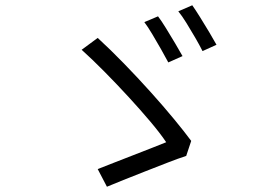

<svg xmlns="http://www.w3.org/2000/svg" viewBox="-20 -760 1040 729"><path d="M580 -698Q593 -681 610.5 -652.5Q628 -624 645 -595.5Q662 -567 673 -547L619 -523Q608 -544 591.5 -573Q575 -602 558 -630.5Q541 -659 528 -676ZM710 -740Q722 -723 739.5 -695Q757 -667 774 -638.5Q791 -610 802 -590L749 -566Q738 -588 721.5 -616.5Q705 -645 688 -672.5Q671 -700 657 -717ZM687 -168Q656 -158 615 -142Q574 -126 530.5 -109Q487 -92 448.5 -76.5Q410 -61 386 -51L351 -118Q374 -127 409.5 -141Q445 -155 484 -170Q523 -185 557 -198.5Q591 -212 611 -220Q589 -253 551.5 -297.5Q514 -342 468.5 -391.5Q423 -441 376.5 -488Q330 -535 290 -571L351 -616Q399 -572 451 -518.5Q503 -465 552 -410.5Q601 -356 641 -307.5Q681 -259 706 -225Z"/></svg>

Font: Source Han Sans SC Normal
Style: Regular
Weight: 350
Designer: Ryoko NISHIZUKA 西塚涼子 (kana, bopomofo & ideographs); Paul D. Hunt (Latin, Greek & Cyrillic); Sandoll Communications 산돌커뮤니
Foundry: Adobe
Version: Version 2.004;hotconv 1.0.118;makeotfexe 2.5.65603